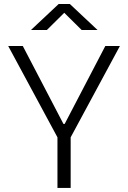

<svg xmlns="http://www.w3.org/2000/svg" viewBox="-20 -918 626 938"><path d="M260.7 0H325.2V-247.1L565.9 -693.4H494.6L295.9 -312.5H290L91.3 -693.4H20L260.7 -247.1ZM131.3 -771.5H209L293.9 -855.5L378.9 -771.5H456.5L321.3 -898.4H266.6Z"/></svg>

Font: Cascadia Code PL Light
Style: Regular
Weight: 300
Monospace: yes
Designer: Aaron Bell
Foundry: Saja Typeworks
Version: Version 2404.023